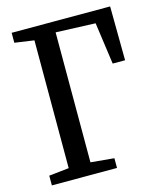

<svg xmlns="http://www.w3.org/2000/svg" viewBox="-112 -824 755 904"><g transform="rotate(-15 266.0 -371.5)"><path d="M28 0V-47.5L125.5 -58V-681L31 -694.5V-743H511L513.5 -480H453L424.5 -684L231.5 -691.5V-58L345.5 -47.5V0Z"/></g></svg>

Font: Merriweather 24pt SemiCondensed
Style: Regular
Weight: 400
Width: 4
Designer: Eben Sorkin
Foundry: Eben Sorkin
Version: Version 2.100